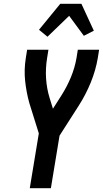

<svg xmlns="http://www.w3.org/2000/svg" viewBox="-20 -999 546 1019"><path d="M138 0 186 -291 136 -451Q120 -508 113.5 -568.5Q107 -629 117 -691L124 -735H237L230 -691Q221 -636 224.5 -582.5Q228 -529 243 -480L261 -422L305 -491Q335 -538 356 -588.5Q377 -639 386 -691L393 -735H506L499 -691Q488 -626 462 -562Q436 -498 399 -440L296 -279L250 0ZM232 -804 187 -841 300 -979H412L478 -836L425 -809L347 -915Z"/></svg>

Font: Iosevka Curly
Style: Bold Italic
Weight: 700
Italic angle: -9°
Monospace: yes
Designer: Belleve Invis
Foundry: Belleve Invis
Version: Version 22.1.2; ttfautohint (v1.8.4)